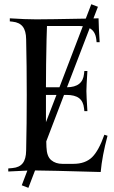

<svg xmlns="http://www.w3.org/2000/svg" viewBox="-20 -820 544 918"><path d="M115.7 78.1 84 65.9 110.8 -4.4Q72.8 -2.9 19.5 0V-14.6L40.5 -16.6Q72.8 -19.5 88.6 -39.6Q104.5 -59.6 105 -100.1Q107.9 -227.1 107.9 -366.2Q107.9 -505.4 105 -632.3Q104.5 -672.9 88.6 -692.9Q72.8 -712.9 40.5 -716.3L26.9 -717.8V-732.4Q101.6 -727.5 153.8 -727.5Q209.5 -727.5 390.1 -731L416.5 -799.8L448.2 -787.6L426.8 -731.9Q442.4 -731.9 451.2 -732.4Q452.1 -685.5 456.5 -618.2H441.9L440.4 -631.8Q436 -670.4 408.7 -685.1L300.3 -402.8Q375.5 -403.3 381.8 -466.8L383.3 -480.5H397.9Q393.1 -405.8 393.1 -384.8Q393.1 -363.3 397.9 -288.6H383.3L381.8 -302.2Q378.4 -335 358.2 -350.6Q337.9 -366.2 297.9 -366.2H286.1L201.2 -144Q201.2 -133.3 202.1 -116.7Q203.6 -71.8 225.1 -54.2Q246.1 -36.6 278.3 -36.6H330.6Q387.7 -36.6 420.4 -68.4Q452.1 -99.6 479 -175.8L494.1 -170.9Q468.3 -74.2 461.4 2.4Q202.1 -4.9 153.8 -4.9H147.5ZM202.6 -632.3Q199.7 -505.4 199.7 -402.8H264.2L376 -694.8Q364.3 -695.8 356.4 -695.8H204.6Q203.6 -678.7 202.6 -632.3ZM199.7 -366.2V-235.8L250 -366.2Z"/></svg>

Font: Flanker
Style: Regular
Weight: 400
Designer: Flanker
Foundry: Flanker
Version: Version 2.027